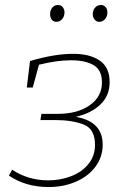

<svg xmlns="http://www.w3.org/2000/svg" viewBox="-20 -747 525 774"><path d="M394 -164Q394 -115 365.5 -76Q337 -37 287 -15Q237 7 176 7Q84 7 16 -39L29 -63Q93 -20 175 -20Q224 -20 267.5 -37Q311 -54 337 -86.5Q363 -119 363 -163Q363 -228 316 -245.5Q269 -263 205 -263H143L147 -288H213Q292 -288 341.5 -322.5Q391 -357 391 -415Q391 -464 358 -484Q325 -504 266 -504Q209 -504 137 -486L112 -394H88L101 -501Q199 -530 275 -530Q343 -530 382.5 -502.5Q422 -475 422 -416Q422 -361 384.5 -325.5Q347 -290 286 -276Q394 -257 394 -164ZM182 -690Q182 -706 191 -716.5Q200 -727 214 -727Q225 -727 232.5 -718.5Q240 -710 240 -697Q240 -681 230.5 -670Q221 -659 207 -659Q196 -659 189 -667.5Q182 -676 182 -690ZM354 -690Q354 -706 363.5 -716.5Q373 -727 387 -727Q398 -727 405.5 -718.5Q413 -710 413 -697Q413 -681 403.5 -670Q394 -659 380 -659Q369 -659 361.5 -668Q354 -677 354 -690Z"/></svg>

Font: Bitter Pro ExtraLight
Style: Italic
Weight: 275
Italic angle: -9°
Designer: Sol Matas, and Bitter project Authors
Foundry: Sol Matas
Version: Version 1.010